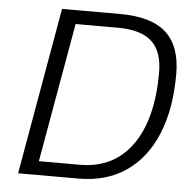

<svg xmlns="http://www.w3.org/2000/svg" viewBox="-51 -751 803 802"><g transform="rotate(5 350.5 -350.0)"><path d="M177 -700H421Q552 -700 614 -643.5Q676 -587 676 -470Q676 -323 632 -217.5Q588 -112 505.5 -56Q423 0 308 0H54ZM308 -58Q449 -58 526.5 -166Q604 -274 604 -470Q604 -559 558.5 -600.5Q513 -642 416 -642H239L136 -58Z"/></g></svg>

Font: KoHo
Style: Italic
Weight: 400
Italic angle: -10°
Designer: Cadson Demak & Katatrad Team
Foundry: Cadson Demak Co.,Ltd.
Version: Version 1.000